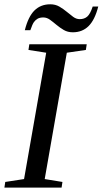

<svg xmlns="http://www.w3.org/2000/svg" viewBox="-24 -857 469 877"><path d="M180.2 -39.1 261.2 -25.9 257.3 0H-3.9L0 -25.9L85.9 -39.1L187 -616.2L106 -628.9L109.9 -654.8H372.1L368.2 -628.9L281.2 -616.2ZM308.6 -709.5Q285.2 -709.5 267.3 -720Q249.5 -730.5 234.1 -743.4Q218.8 -756.3 204.3 -766.8Q189.9 -777.3 173.8 -777.3Q158.2 -777.3 148.2 -771.7Q138.2 -766.1 131.1 -756.3Q124 -746.6 114.7 -719.2H89.4Q105 -781.2 133.5 -809.3Q162.1 -837.4 205.6 -837.4Q229 -837.4 247.1 -826.9Q265.1 -816.4 280.5 -803.5Q295.9 -790.5 310.3 -780Q324.7 -769.5 340.3 -769.5Q360.8 -769.5 374.5 -781.2Q388.2 -793 399.4 -827.1H424.8Q409.2 -766.1 380.6 -737.8Q352.1 -709.5 308.6 -709.5Z"/></svg>

Font: Liberation Serif
Style: Italic
Weight: 400
Italic angle: -16.333°
Designer: Steve Matteson
Foundry: Ascender Corporation
Version: Version 2.1.5